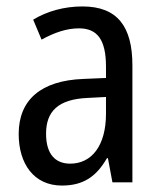

<svg xmlns="http://www.w3.org/2000/svg" viewBox="-20 -566 500 596"><path d="M236 -546C179 -546 126 -531 83 -505L109 -443C149 -465 187 -478 225 -478C282 -478 309 -443 309 -359V-324L239 -321C107 -316 38 -256 38 -150C38 -58 85 10 172 10C239 10 279 -18 312 -75H315L329 0H391V-363C391 -483 345 -546 236 -546ZM252 -262 309 -265V-213C309 -113 264 -58 198 -58C152 -58 123 -87 123 -151C123 -220 160 -258 252 -262Z"/></svg>

Font: Noto Sans Bengali Condensed
Style: Regular
Weight: 400
Width: 3
Designer: Jelle Bosma - Monotype Design Team
Foundry: Monotype Imaging Inc.
Version: Version 2.003